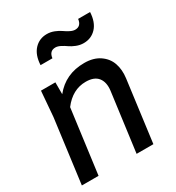

<svg xmlns="http://www.w3.org/2000/svg" viewBox="-183 -880 911 992"><g transform="rotate(-30 272.5 -384.0)"><path d="M426.8 -754.9H498Q495.1 -695.8 465.3 -663.8Q435.5 -631.8 390.1 -631.8Q367.7 -631.8 346.4 -640.4Q325.2 -648.9 311.3 -658.9Q297.4 -668.9 280.8 -677.5Q264.2 -686 251 -686Q214.8 -686 210 -645H139.2Q142.1 -704.1 171.9 -736.1Q201.7 -768.1 247.1 -768.1Q269.5 -768.1 290.8 -759.5Q312 -751 325.9 -741Q339.8 -731 356.4 -722.4Q373 -713.9 386.2 -713.9Q421.9 -713.9 426.8 -754.9ZM439.9 0H339.8L386.2 -350.1Q392.1 -398.4 370.1 -426.3Q348.1 -454.1 297.9 -454.1Q218.8 -454.1 163.1 -380.9L112.8 0H13.2L63 -379.9L75.2 -529.8H161.1V-459Q227.5 -542 339.8 -542Q394.5 -542 430.9 -517.1Q467.3 -492.2 480.7 -452.9Q494.1 -413.6 487.8 -365.2Z"/></g></svg>

Font: Cooper Hewitt
Style: Medium Italic
Weight: 708
Designer: Village Type and Design LLC
Foundry: Cooper Hewitt Smithsonian Design Museum
Version: 1.000